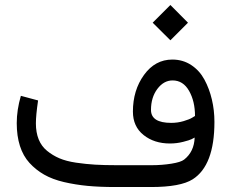

<svg xmlns="http://www.w3.org/2000/svg" viewBox="-20 -753 931 773"><path d="M442.9 0Q381.8 0 332.8 -4.6Q283.7 -9.3 237.5 -20Q191.4 -30.8 157.7 -50Q124 -69.3 98.6 -97.2Q73.2 -125 60.3 -165.3Q47.4 -205.6 47.4 -257.3Q47.4 -310.1 64 -367.2L133.3 -348.6Q124.5 -288.6 124.5 -256.3Q124.5 -219.7 135.7 -191.9Q147 -164.1 169.4 -145.8Q191.9 -127.4 219.2 -115.7Q246.6 -104 286.1 -98.1Q325.7 -92.3 362.8 -90.1Q399.9 -87.9 449.7 -87.9H590.8Q631.8 -87.9 669.9 -94Q708 -100.1 721.2 -110.4Q761.7 -142.1 763.7 -199.2Q759.3 -196.8 751.2 -192.6Q743.2 -188.5 717.3 -181.9Q691.4 -175.3 664.1 -175.3Q600.6 -175.3 557.9 -209.5Q515.1 -243.7 515.1 -303.7Q515.1 -389.6 559.8 -451.4Q604.5 -513.2 673.8 -513.2Q716.3 -513.2 749.8 -491.2Q783.2 -469.2 803 -432.6Q822.8 -396 833 -352.5Q843.3 -309.1 843.3 -262.2Q843.3 -86.9 755.9 -31.2Q707 0 587.9 0ZM587.9 -310.5Q587.9 -258.3 669.4 -258.3Q695.3 -258.3 719.2 -265.4Q743.2 -272.5 753.9 -279.3L765.1 -286.1Q765.1 -345.2 741.2 -387.2Q717.3 -429.2 674.8 -429.2Q639.2 -429.2 613.5 -395Q587.9 -360.8 587.9 -310.5ZM666 -732.9 736.8 -661.6 666 -590.8 594.7 -661.6Z"/></svg>

Font: Samim FD
Style: FD
Weight: 400
Foundry: DejaVu fonts team - Redesigned by Saber Rastikerdar
Version: Version 4.0.5